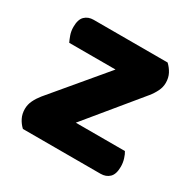

<svg xmlns="http://www.w3.org/2000/svg" viewBox="-115 -596 710 711"><g transform="rotate(30 239.5 -240.5)"><path d="M67 0Q53 -13 44.5 -30Q36 -47 36 -68Q36 -87 44.5 -104.5Q53 -122 66 -138L254 -362H56Q51 -372 45.5 -387.5Q40 -403 40 -421Q40 -453 54.5 -467Q69 -481 92 -481H408Q422 -468 431 -451Q440 -434 440 -412Q440 -394 431.5 -376.5Q423 -359 410 -343L225 -118H435Q441 -109 446 -93Q451 -77 451 -60Q451 -28 436.5 -14Q422 0 399 0H67Z"/></g></svg>

Font: Baloo Bhai 2
Style: Bold
Weight: 700
Designer: Supriya Tembe, Noopur Datye and Ek Type
Foundry: Ek Type
Version: Version 1.640;PS 1.000;hotconv 16.6.51;makeotf.lib2.5.65220;